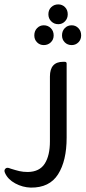

<svg xmlns="http://www.w3.org/2000/svg" viewBox="-110 -639 389 873"><path d="M155 -619Q173 -619 185.5 -606.5Q198 -594 198 -574Q198 -555 185.5 -542Q173 -529 155 -529Q136 -529 123 -542Q110 -555 110 -574Q110 -594 123 -606.5Q136 -619 155 -619ZM89 -524Q108 -524 121 -511Q134 -498 134 -478Q134 -459 121 -446.5Q108 -434 89 -434Q71 -434 58.5 -446.5Q46 -459 46 -478Q46 -498 58.5 -511Q71 -524 89 -524ZM216 -524Q234 -524 246.5 -511Q259 -498 259 -478Q259 -459 246.5 -446.5Q234 -434 216 -434Q197 -434 184.5 -446.5Q172 -459 172 -478Q172 -498 184.5 -511Q197 -524 216 -524ZM17 143Q70 142 93.5 105Q117 68 117 4V-291Q117 -358 177 -358H184Q193 -358 193 -350V-13Q193 92 154 153.5Q115 215 30 214Q-7 213 -40.5 195Q-74 177 -87 148Q-92 137 -87.5 130.5Q-83 124 -76 124Q-72 124 -68 125.5Q-64 127 -61 128Q-39 135 -22 139Q-5 143 17 143Z"/></svg>

Font: Zain
Style: Regular
Weight: 400
Designer: Zain,Boutros
Foundry: Mobile Telecommunications Company (Zain), 2024
Version: Version 1.51; ttfautohint (v1.8.4)